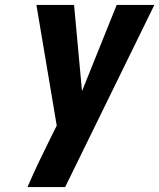

<svg xmlns="http://www.w3.org/2000/svg" viewBox="-20 -755 643 775"><path d="M243 0H91Q113 -51 137 -101.5Q161 -152 186 -202L209 -248L127 -735H279L311 -387L451 -735H603Z"/></svg>

Font: Iosevka Heavy Extended Oblique
Style: Regular
Weight: 900
Width: 7
Italic angle: -9°
Monospace: yes
Designer: Belleve Invis
Foundry: Belleve Invis
Version: Version 32.5.0; ttfautohint (v1.8.4)